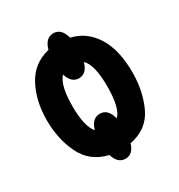

<svg xmlns="http://www.w3.org/2000/svg" viewBox="-160 -717 820 880"><g transform="rotate(-30 250.0 -277.0)"><path d="M250 55Q290 55 305 5Q400 -14 437.5 -93.5Q475 -173 475 -273Q475 -392 430 -463.5Q385 -535 307 -553Q292 -609 250 -609Q208 -609 193 -554Q106 -533 65.5 -456Q25 -379 25 -278Q25 -178 64 -98Q103 -18 194 3Q210 55 250 55ZM250 -183Q208 -183 193 -129Q159 -167 159 -275Q159 -385 194 -423Q210 -371 250 -371Q291 -371 306 -425Q343 -389 343 -275Q343 -160 307 -125Q293 -183 250 -183Z"/></g></svg>

Font: Noto Sans Mono UI Condensed ExtraBold
Style: Regular
Weight: 800
Width: 3
Designer: Monotype Design team
Foundry: Monotype Imaging Inc.
Version: 1.000